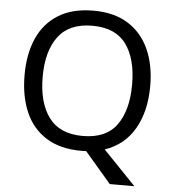

<svg xmlns="http://www.w3.org/2000/svg" viewBox="-59 -779 899 1003"><g transform="rotate(5 390.5 -277.5)"><path d="M720 -358Q720 -227 667.5 -135Q615 -43 512 -8L683 170H554L416 9Q410 9 403.5 9.5Q397 10 391 10Q280 10 206.5 -36Q133 -82 97 -165Q61 -248 61 -359Q61 -469 97 -551Q133 -633 206.5 -679Q280 -725 392 -725Q499 -725 572 -679.5Q645 -634 682.5 -551.5Q720 -469 720 -358ZM156 -358Q156 -223 213 -145.5Q270 -68 391 -68Q513 -68 569 -145.5Q625 -223 625 -358Q625 -493 569 -569.5Q513 -646 392 -646Q271 -646 213.5 -569.5Q156 -493 156 -358Z"/></g></svg>

Font: Noto Sans Lao
Style: Regular
Weight: 400
Designer: Monotype Design Team
Foundry: Monotype Imaging Inc.
Version: Version 2.003; ttfautohint (v1.8.4.7-5d5b)